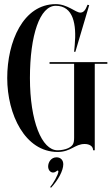

<svg xmlns="http://www.w3.org/2000/svg" viewBox="-20 -728 540 930"><path d="M500 -427H220V-419H339V-61.5C339 -31.5 333 -21.5 309.5 -10C296.5 -4 276 0 259 0C182 0 125 -142 125 -350C125 -558 173 -700 250 -700C336 -700 351 -609 342 -510L339 -477H345L412 -703L404 -705C394 -679 385 -667 369 -667C346 -667 307 -708 250 -708C92 -708 15 -526 15 -350C15 -174 101 8 259 8C324 8 342 -30.5 390 -30.5C412.5 -30.5 431 -20.5 431 0H439V-419H500ZM253.8 34C227.5 34 213.2 58 213.2 78.3C213.2 95.7 224.2 107.7 237.2 107.7C241.5 107.7 246.2 106.3 250.5 103.3C254.2 101 256.8 98 259.8 98C261.5 98 262.8 99.7 262.8 102.3C262.8 118 236.2 163.3 223.2 177.7L226.8 181.7C262.5 143.7 286.5 98 286.5 67.7C286.5 47.3 273.5 34 253.8 34Z"/></svg>

Font: Picaflor 48 pt
Style: Regular
Weight: 400
Designer: Ariel Martín Pérez
Foundry: Tunera Type Foundry
Version: Version 1.000;hotconv 1.0.109;makeotfexe 2.5.65596